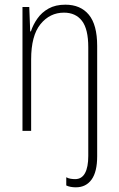

<svg xmlns="http://www.w3.org/2000/svg" viewBox="-20 -559 507 820"><path d="M304 241Q292 241 281.5 239Q271 237 263 233V198Q272 203 282 204.5Q292 206 301 206Q329 206 343 180.5Q357 155 357 107V-357Q357 -435 330 -470Q303 -505 253 -505Q193 -505 153 -456Q113 -407 113 -305V0H76V-529H105L109 -425H112Q121 -453 139.5 -479.5Q158 -506 187.5 -522.5Q217 -539 259 -539Q324 -539 359.5 -496Q395 -453 395 -363V108Q395 175 371 208Q347 241 304 241Z"/></svg>

Font: Noto Sans Telugu Condensed ExtraLight
Style: Regular
Weight: 200
Width: 3
Designer: Jelle Bosma - Monotype Design Team
Foundry: Monotype Imaging Inc.
Version: Version 2.005; ttfautohint (v1.8.4.7-5d5b)